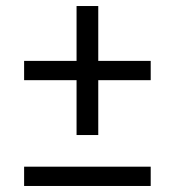

<svg xmlns="http://www.w3.org/2000/svg" viewBox="-20 -617 580 637"><path d="M234 -169V-351H60V-415H234V-597H306V-415H480V-351H306V-169ZM60 0V-64H480V0Z"/></svg>

Font: IBM Plex Sans Cond
Style: Regular
Weight: 400
Width: 3
Designer: Mike Abbink, Paul van der Laan, Pieter van Rosmalen
Foundry: Bold Monday
Version: Version 1.3